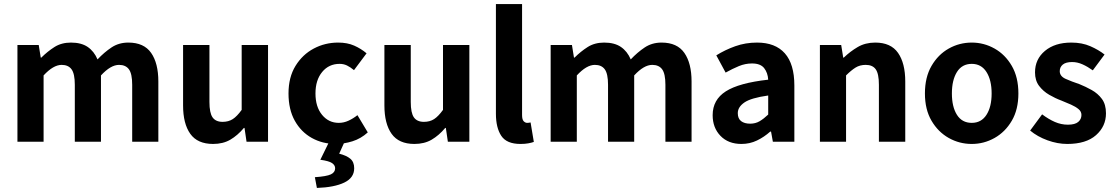

<svg xmlns="http://www.w3.org/2000/svg" viewBox="-20 -699 5503 947"><path d="M66 0V-477H171L181 -415H184Q214 -445 248.5 -467Q283 -489 330 -489Q381 -489 412.5 -467.5Q444 -446 461 -406Q494 -441 530 -465Q566 -489 613 -489Q690 -489 725.5 -438Q761 -387 761 -297V0H632V-281Q632 -335 616 -357Q600 -379 567 -379Q526 -379 478 -327V0H349V-281Q349 -335 333 -357Q317 -379 284 -379Q243 -379 195 -327V0Z M1031 11Q954 11 918.5 -39Q883 -89 883 -179V-477H1013V-196Q1013 -142 1028.5 -120Q1044 -98 1078 -98Q1107 -98 1128 -111.5Q1149 -125 1172 -157V-477H1302V0H1196L1186 -68H1183Q1152 -31 1116 -10Q1080 11 1031 11Z M1637 11Q1571 11 1518 -18.5Q1465 -48 1434 -103.5Q1403 -159 1403 -238Q1403 -318 1437.5 -374Q1472 -430 1527.5 -459.5Q1583 -489 1648 -489Q1693 -489 1727 -474Q1761 -459 1788 -436L1726 -353Q1708 -368 1691.5 -376Q1675 -384 1655 -384Q1602 -384 1569 -344Q1536 -304 1536 -238Q1536 -172 1568.5 -132.5Q1601 -93 1651 -93Q1676 -93 1699.5 -104Q1723 -115 1743 -131L1794 -46Q1760 -15 1718 -2Q1676 11 1637 11ZM1543 228 1533 175Q1591 171 1612 161Q1633 151 1633 131Q1633 116 1618 105.5Q1603 95 1560 89L1605 -3H1681L1653 59Q1689 68 1708 84Q1727 100 1727 131Q1727 178 1678 201.5Q1629 225 1543 228Z M2024 11Q1947 11 1911.5 -39Q1876 -89 1876 -179V-477H2006V-196Q2006 -142 2021.5 -120Q2037 -98 2071 -98Q2100 -98 2121 -111.5Q2142 -125 2165 -157V-477H2295V0H2189L2179 -68H2176Q2145 -31 2109 -10Q2073 11 2024 11Z M2547 11Q2479 11 2452.5 -29Q2426 -69 2426 -138V-679H2555V-132Q2555 -109 2563 -101Q2571 -93 2580 -93Q2584 -93 2587.5 -93.5Q2591 -94 2597 -95L2613 1Q2602 5 2585.5 8Q2569 11 2547 11Z M2696 0V-477H2801L2811 -415H2814Q2844 -445 2878.5 -467Q2913 -489 2960 -489Q3011 -489 3042.5 -467.5Q3074 -446 3091 -406Q3124 -441 3160 -465Q3196 -489 3243 -489Q3320 -489 3355.5 -438Q3391 -387 3391 -297V0H3262V-281Q3262 -335 3246 -357Q3230 -379 3197 -379Q3156 -379 3108 -327V0H2979V-281Q2979 -335 2963 -357Q2947 -379 2914 -379Q2873 -379 2825 -327V0Z M3637 11Q3572 11 3533.5 -29Q3495 -69 3495 -131Q3495 -207 3560 -248.5Q3625 -290 3769 -306Q3767 -340 3749 -363Q3731 -386 3689 -386Q3656 -386 3624.5 -373Q3593 -360 3559 -341L3513 -426Q3556 -453 3606.5 -471Q3657 -489 3714 -489Q3804 -489 3851 -436Q3898 -383 3898 -277V0H3792L3783 -50H3779Q3749 -23 3713.5 -6Q3678 11 3637 11ZM3680 -89Q3706 -89 3726.5 -101Q3747 -113 3769 -134V-228Q3684 -216 3651.5 -193.5Q3619 -171 3619 -141Q3619 -114 3635.5 -101.5Q3652 -89 3680 -89Z M4024 0V-477H4129L4139 -415H4142Q4173 -445 4210.5 -467Q4248 -489 4297 -489Q4374 -489 4409.5 -438Q4445 -387 4445 -297V0H4315V-281Q4315 -335 4299.5 -357Q4284 -379 4250 -379Q4221 -379 4199.5 -365.5Q4178 -352 4153 -327V0Z M4773 11Q4712 11 4659.5 -18.5Q4607 -48 4574.5 -103.5Q4542 -159 4542 -238Q4542 -318 4574.5 -374Q4607 -430 4659.5 -459.5Q4712 -489 4773 -489Q4833 -489 4885.5 -459.5Q4938 -430 4970.5 -374Q5003 -318 5003 -238Q5003 -159 4970.5 -103.5Q4938 -48 4885.5 -18.5Q4833 11 4773 11ZM4773 -93Q4820 -93 4845.5 -132.5Q4871 -172 4871 -238Q4871 -304 4845.5 -344Q4820 -384 4773 -384Q4725 -384 4700 -344Q4675 -304 4675 -238Q4675 -172 4700 -132.5Q4725 -93 4773 -93Z M5244 11Q5196 11 5146.5 -7Q5097 -25 5061 -55L5120 -135Q5152 -111 5183 -97.5Q5214 -84 5247 -84Q5282 -84 5298 -97.5Q5314 -111 5314 -132Q5314 -149 5299.5 -161Q5285 -173 5262.5 -183Q5240 -193 5215 -203Q5185 -214 5155 -231.5Q5125 -249 5105 -275.5Q5085 -302 5085 -342Q5085 -407 5134 -448Q5183 -489 5264 -489Q5317 -489 5358 -471Q5399 -453 5428 -430L5370 -352Q5345 -370 5319.5 -381.5Q5294 -393 5268 -393Q5237 -393 5222 -380.5Q5207 -368 5207 -348Q5207 -323 5236 -310Q5265 -297 5304 -284Q5334 -272 5364.5 -255Q5395 -238 5415 -211Q5435 -184 5435 -140Q5435 -76 5386 -32.5Q5337 11 5244 11Z"/></svg>

Font: Narnoor
Style: Bold
Weight: 700
Designer: S. Sridhar Murthy
Foundry: SIL International
Version: Version 3.000